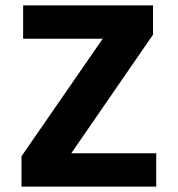

<svg xmlns="http://www.w3.org/2000/svg" viewBox="-20 -694 661 714"><path d="M561 0H60V-113L362 -550H66V-674H549V-565L245 -124H561Z"/></svg>

Font: Hind Kochi
Style: Bold
Weight: 700
Designer: Dhruvi Tolia
Foundry: Indian Type Foundry
Version: Version 0.702;PS 1.0;hotconv 1.0.81;makeotf.lib2.5.63406